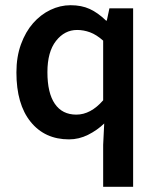

<svg xmlns="http://www.w3.org/2000/svg" viewBox="-20 -523 604 737"><path d="M376 194V33L380 -49Q353 -23 318 -5.5Q283 12 245 12Q152 12 97.5 -55.5Q43 -123 43 -245Q43 -305 60.5 -353Q78 -401 107 -434Q136 -467 173.5 -485Q211 -503 251 -503Q293 -503 324.5 -488.5Q356 -474 387 -444H390L400 -491H491V194ZM273 -83Q328 -83 376 -138V-367Q350 -390 325.5 -399Q301 -408 276 -408Q228 -408 195 -366Q162 -324 162 -246Q162 -166 190.5 -124.5Q219 -83 273 -83Z"/></svg>

Font: Processing Sans Pro Semibold
Style: Regular
Weight: 600
Designer: Paul D. Hunt
Foundry: Adobe Systems Incorporated
Version: Version 2.020;PS 2.000;hotconv 1.0.86;makeotf.lib2.5.63406